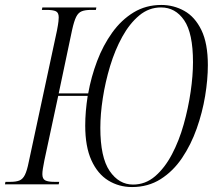

<svg xmlns="http://www.w3.org/2000/svg" viewBox="-42 -744 881 775"><path d="M491 11Q438 11 395 -15.5Q352 -42 327 -97Q302 -152 302 -237Q302 -293 312 -357H193L137 -96Q133 -76 131 -63Q129 -50 129 -41Q129 -22 140.5 -16Q152 -10 177 -10H197L195 0H-22L-20 -10H0Q23 -10 36.5 -15.5Q50 -21 58.5 -38Q67 -55 74 -90L188 -621Q193 -647 194 -658Q195 -669 195 -674Q195 -693 183.5 -698.5Q172 -704 147 -704H127L129 -714H347L345 -704H325Q302 -704 288 -698.5Q274 -693 265.5 -676Q257 -659 249 -623L195 -367H314Q326 -434 350 -497.5Q374 -561 411 -612.5Q448 -664 497.5 -694Q547 -724 609 -724Q659 -724 702 -700Q745 -676 771 -622.5Q797 -569 797 -481Q797 -423 786 -356.5Q775 -290 752 -225Q729 -160 693 -106.5Q657 -53 606.5 -21Q556 11 491 11ZM495 1Q545 1 584 -32.5Q623 -66 652 -121Q681 -176 699.5 -242Q718 -308 727.5 -373.5Q737 -439 737 -493Q737 -610 701.5 -662Q666 -714 608 -714Q559 -714 520 -681.5Q481 -649 451.5 -595.5Q422 -542 402.5 -477.5Q383 -413 373 -348Q363 -283 363 -228Q363 -109 400.5 -54Q438 1 495 1Z"/></svg>

Font: Noto Serif Display ExtraCondensed Light
Style: Italic
Weight: 300
Width: 2
Italic angle: -12°
Designer: Monotype Design Team
Foundry: Monotype Imaging Inc.
Version: Version 2.009